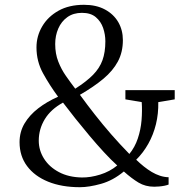

<svg xmlns="http://www.w3.org/2000/svg" viewBox="-20 -772 770 800"><path d="M708 -396.5V-358L639.5 -346.5Q640.5 -298.5 629.8 -254.5Q619 -210.5 597.8 -172.8Q576.5 -135 547.5 -106.5Q563 -91.5 579.2 -78.5Q595.5 -65.5 612.2 -55.5Q629 -45.5 646.5 -39.8Q664 -34 682.5 -33.5V-3Q676.5 -0.5 665.8 1.8Q655 4 643.2 5Q631.5 6 622.5 6Q586 6 557.2 -11.2Q528.5 -28.5 496 -57.5Q451 -20 401 -6Q351 8 313 8Q237 8 180.5 -15Q124 -38 92.8 -80Q61.5 -122 61.5 -179.5Q61.5 -222.5 82.2 -257.5Q103 -292.5 139.2 -320.5Q175.5 -348.5 222 -369Q186.5 -417 159.2 -466.8Q132 -516.5 132 -574.5Q132 -621.5 155.8 -662Q179.5 -702.5 223.5 -727.2Q267.5 -752 330 -752Q381 -752 417.2 -732.5Q453.5 -713 472.8 -679.8Q492 -646.5 492 -605Q492 -554.5 471.2 -515.8Q450.5 -477 410.8 -443.8Q371 -410.5 313 -377Q343.5 -335 375.8 -294Q408 -253 443.2 -212.5Q478.5 -172 519 -130.5Q542 -158.5 554.2 -195Q566.5 -231.5 569.8 -271Q573 -310.5 570.5 -346.5L502.5 -358V-396.5ZM210 -588.5Q210 -548 222.8 -515.5Q235.5 -483 254.8 -455.5Q274 -428 293.5 -402.5Q340 -432 367.5 -460Q395 -488 407 -521.2Q419 -554.5 419 -600Q419 -628 409.8 -655.2Q400.5 -682.5 379.2 -700.5Q358 -718.5 321.5 -718.5Q285.5 -718.5 260.5 -700.5Q235.5 -682.5 222.8 -653Q210 -623.5 210 -588.5ZM321 -32.5Q357 -32 397.2 -44.5Q437.5 -57 468.5 -82.5Q442.5 -106 412.8 -138.2Q383 -170.5 352.8 -206.5Q322.5 -242.5 294.2 -278Q266 -313.5 242.5 -344.5Q191.5 -316.5 166.5 -275.2Q141.5 -234 141.5 -186Q141.5 -145.5 163.5 -110.8Q185.5 -76 225.8 -54.8Q266 -33.5 321 -32.5Z"/></svg>

Font: Merriweather 72pt Light
Style: Regular
Weight: 300
Version: Version 2.100